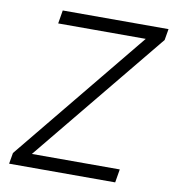

<svg xmlns="http://www.w3.org/2000/svg" viewBox="-82 -800 788 872"><g transform="rotate(10 312.5 -364.0)"><path d="M18.1 0 26.9 -50.8 530.8 -666H127L137.2 -727.5H625L616.2 -675.8L112.3 -61.5H517.6L507.3 0Z"/></g></svg>

Font: Inter 18pt Light
Style: Italic
Weight: 300
Italic angle: -9.3988°
Designer: Rasmus Andersson
Foundry: rsms
Version: Version 4.001;git-66647c0bb